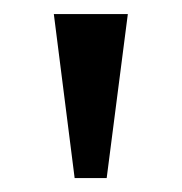

<svg xmlns="http://www.w3.org/2000/svg" viewBox="-20 -734 260 275"><path d="M132.8 -479H86.9L57.1 -713.9H163.1Z"/></svg>

Font: Sitara
Style: Italic
Weight: 400
Italic angle: -11°
Designer: Neelakash Kshetrimayum
Foundry: Neelakash Kshetrimayum
Version: Version 1.000;PS Version 1.000;PS 1.0;hotconv 1.;hotconv 1.0